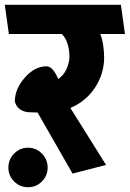

<svg xmlns="http://www.w3.org/2000/svg" viewBox="-31 -700 542 802"><path d="M491 -558H388Q397 -534 400.5 -507.5Q404 -481 404 -460Q404 -393 366.5 -335Q329 -277 263 -249L412 -11L272 25L126 -230Q124 -230 110.5 -230.5Q97 -231 95 -231Q70 -231 52.5 -243.5Q35 -256 31 -277Q31 -328 72.5 -375.5Q114 -423 163 -423Q179 -423 192 -406Q205 -389 212 -370Q235 -385 247 -412Q259 -439 259 -464Q259 -492 251 -517.5Q243 -543 227 -558H6L-11 -680H474ZM4 0Q4 -34 28 -58.5Q52 -83 86 -83Q120 -83 144 -58.5Q168 -34 168 0Q168 34 144 58Q120 82 86 82Q52 82 28 58Q4 34 4 0Z"/></svg>

Font: Palanquin Dark Medium
Style: Regular
Weight: 500
Designer: Pria Ravichandran
Version: Version 1.001